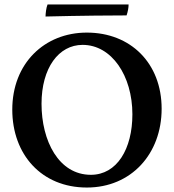

<svg xmlns="http://www.w3.org/2000/svg" viewBox="-20 -831 779 860"><path d="M556 -811H193C187 -797 184 -770 184 -757C342 -761 486 -762 547 -762C553 -780 556 -797 556 -811ZM369 9C568 9 704 -142 704 -344C704 -548 565 -685 369 -685C179 -685 35 -547 35 -340C35 -139 166 9 369 9ZM387 -48C243 -48 166 -200 166 -366C166 -527 243 -630 350 -630C480 -630 573 -492 573 -319C573 -164 504 -48 387 -48Z"/></svg>

Font: Vollkorn Semibold
Style: Regular
Weight: 600
Designer: Friedrich Althausen
Foundry: Friedrich Althausen
Version: Version 4.015;PS 004.015;hotconv 1.0.88;makeotf.lib2.5.64775